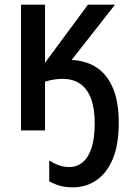

<svg xmlns="http://www.w3.org/2000/svg" viewBox="-20 -559 563 823"><path d="M489 -33Q489 61 463.5 122Q438 183 393.5 213.5Q349 244 292 244Q260 244 236 237Q212 230 191 218V129Q210 141 231 149Q252 157 277 157Q310 157 334.5 136.5Q359 116 372.5 74.5Q386 33 386 -30Q386 -94 370 -136.5Q354 -179 323.5 -200Q293 -221 248 -221Q227 -221 208 -217.5Q189 -214 173 -209V0H70V-539H173V-290L357 -539H473L287 -302Q350 -299 395 -269Q440 -239 464.5 -180.5Q489 -122 489 -33Z"/></svg>

Font: Noto Sans Display SemiCondensed Medium
Style: Regular
Weight: 500
Width: 4
Designer: Monotype Design Team
Foundry: Monotype Imaging Inc.
Version: Version 2.003